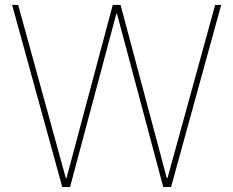

<svg xmlns="http://www.w3.org/2000/svg" viewBox="-20 -747 932 767"><path d="M228.7 0 28.4 -727.3H52.6L242.9 -35.5H245.7L430.4 -727.3H461.6L646.3 -35.5H649.1L839.5 -727.3H863.6L663.4 0H632.1L447.4 -691.8H444.6L259.9 0Z"/></svg>

Font: Inter Thin BETA
Style: Regular
Weight: 100
Designer: Rasmus Andersson
Foundry: rsms
Version: Version 3.011;git-f93a4a705